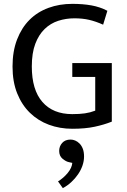

<svg xmlns="http://www.w3.org/2000/svg" viewBox="-20 -659 658 996"><path d="M355 -639Q410 -639 454.5 -631Q499 -623 537 -603L515 -531Q477 -548 442.5 -556Q408 -564 366 -564Q322 -564 282 -551Q242 -538 211.5 -508.5Q181 -479 163 -431.5Q145 -384 145 -314Q145 -193 200 -130Q255 -67 355 -67Q393 -67 420.5 -71Q448 -75 474 -85V-260H355V-332H560V-28Q520 -12 471 -1.5Q422 9 355 9Q290 9 233.5 -12Q177 -33 135 -74Q93 -115 69 -175Q45 -235 45 -314Q45 -393 68.5 -454Q92 -515 133 -556Q174 -597 231 -618Q288 -639 355 -639ZM337 182Q322 179 304.5 164.5Q287 150 287 124Q287 100 302.5 82.5Q318 65 346 65Q358 65 370 70Q382 75 392.5 85.5Q403 96 409.5 112.5Q416 129 416 153Q416 176 408 199.5Q400 223 385 245Q370 267 350 285.5Q330 304 306 317L281 282Q309 265 331 238.5Q353 212 355 186Z"/></svg>

Font: Mukta Malar
Style: Regular
Weight: 400
Designer: Aadarsh Rajan, Girish Dalvi, Yashodeep Gholap
Foundry: Ek Type
Version: Version 2.538;PS 1.000;hotconv 16.6.51;makeotf.lib2.5.65220;